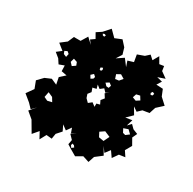

<svg xmlns="http://www.w3.org/2000/svg" viewBox="-149 -832 975 972"><g transform="rotate(30 338.5 -346.0)"><path d="M114 -79 77 -110 108 -146 84 -122 60 -147 21 -179 50 -220 34 -262 65 -294 100 -309 134 -294 126 -334 156 -361 124 -367 123 -400 93 -389 76 -415 49 -437 76 -458 41 -486 76 -513 91 -548H130L153 -586L185 -556L168 -578L191 -594L174 -624L203 -643L236 -680L271 -645L310 -661L338 -630L349 -593L328 -560L367 -586L396 -548L385 -580L418 -590L411 -631L450 -645L472 -665L494 -645L514 -680L534 -645L560 -649L564 -622L599 -597L558 -583L590 -575L573 -548L612 -546L627 -509L663 -476L627 -443L615 -406L577 -400L555 -379L530 -396L553 -357L520 -325L558 -331L547 -294L566 -314L586 -294L614 -283L601 -255L622 -218L601 -181L621 -151L586 -146L563 -113L540 -146L518 -117L497 -146L522 -103L483 -73L471 -37L434 -49L398 -28L362 -49L338 -64L343 -91L320 -115L349 -130L322 -118L312 -146L292 -118L265 -138L281 -105L256 -77L251 -46L219 -49L199 -12L179 -49L151 -16ZM227 -636 218 -639 209 -636 214 -628 223 -626ZM587 -502 576 -507 569 -497 574 -488 584 -491ZM392 -504 370 -492 378 -468 399 -471 415 -490ZM297 -487 285 -482 286 -471 295 -468 300 -476ZM99 -470 84 -463 90 -448 107 -441 111 -460ZM530 -459 509 -454 502 -433 523 -425 543 -438ZM167 -446 146 -453 140 -431 155 -415 174 -428ZM377 -428 363 -439 345 -428 358 -414 372 -413ZM285 -426 273 -437 259 -424 269 -407 282 -415ZM319 -294 338 -309 358 -294V-313L377 -318L367 -339L382 -357L368 -379L388 -396L370 -383L354 -400L335 -385L316 -400L322 -378L300 -373L308 -351L294 -333L301 -312ZM584 -263 564 -282 538 -273 549 -252 564 -248ZM147 -230 120 -242 114 -211 135 -201 161 -207ZM500 -200 467 -214 442 -197 455 -172 484 -167ZM365 -74 354 -77 352 -66 360 -55 372 -64Z"/></g></svg>

Font: Rubik Gemstones
Style: Regular
Weight: 400
Designer: Hubert and Fischer, NaN
Foundry: Hubert and Fischer, NaN
Version: Version 2.200